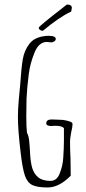

<svg xmlns="http://www.w3.org/2000/svg" viewBox="-20 -820 379 847"><path d="M71 -147Q59 -248 59 -304Q59 -338 63 -382L69 -445Q74 -520 80.5 -558.5Q87 -597 109.5 -626.5Q132 -656 179 -661Q184 -662 195 -662Q226 -662 226 -648Q226 -642 219.5 -637.5Q213 -633 206 -633L196 -634L187 -635Q170 -635 156.5 -624Q143 -613 134 -592Q113 -542 107 -494Q99 -431 97 -384L96 -307Q96 -258 99 -234Q106 -223 108.5 -200.5Q111 -178 113 -139Q115 -104 122 -79.5Q129 -55 147 -39Q167 -22 202 -22Q231 -22 243 -54Q257 -88 259 -124Q262 -169 262 -200V-255Q252 -265 227 -265H219Q214 -264 208 -264Q184 -264 184 -276Q184 -293 208 -293Q225 -293 236 -292L258 -291Q277 -288 288 -284Q300 -280 300 -273Q300 -260 294 -236Q289 -208 289 -198Q289 -156 291 -122Q292 -87 292 -45Q241 7 190 7Q144 7 122 -4Q100 -15 89.5 -46.5Q79 -78 71 -147ZM151 -698Q151 -701 179 -724L211 -750L238 -771Q272 -797 275 -800Q297 -800 297 -785L294 -769Q242 -745 169 -684Q162 -684 156.5 -688Q151 -692 151 -698Z"/></svg>

Font: Amatic SC
Style: Regular
Weight: 400
Designer: Multiple Designers
Foundry: Vernon Adams
Version: Version 2.505